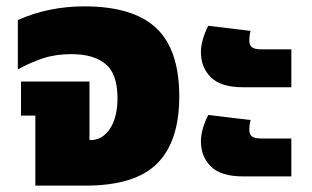

<svg xmlns="http://www.w3.org/2000/svg" viewBox="-20 -583 980 603"><path d="M91 -220H46V-327H261V-143H264Q302 -143 325.5 -179Q349 -215 349 -275Q349 -351 311.5 -382Q274 -413 204 -413Q154 -413 114 -399.5Q74 -386 36 -365V-520Q132 -563 245 -563Q398 -563 470.5 -495Q543 -427 543 -280Q543 -139 473.5 -69.5Q404 0 248 0H91Z M611 -419Q611 -456 634 -502L767 -486Q763 -471 763 -455Q763 -441 771.5 -434.5Q780 -428 801 -428H895V-309H743Q674 -309 642.5 -340Q611 -371 611 -419ZM611 -139Q611 -176 634 -222L767 -206Q763 -191 763 -175Q763 -161 771.5 -154.5Q780 -148 801 -148H895V-29H743Q674 -29 642.5 -60Q611 -91 611 -139Z"/></svg>

Font: Noto Sans Thai Black
Style: Regular
Weight: 900
Designer: Monotype Design Team
Foundry: Monotype Imaging Inc.
Version: Version 1.000